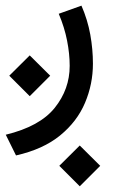

<svg xmlns="http://www.w3.org/2000/svg" viewBox="-25 -277 392 669"><path d="M7.3 -13.2 78.6 -84 149.9 -13.2 78.6 58.1ZM181.6 300.8 252.9 230 324.2 300.8 252.9 372.1ZM258.8 -257.3Q280.3 -208 289.6 -156.5Q298.8 -105 298.8 -55.2Q298.8 16.1 271.2 81.3Q243.7 146.5 184.6 194.8Q125.5 243.2 30.8 264.6L-4.9 192.4Q113.8 163.6 165.8 98.6Q217.8 33.7 217.8 -47.4Q217.8 -89.8 208.7 -135.7Q199.7 -181.6 179.7 -229Z"/></svg>

Font: Vazir WOL
Style: Regular-WOL
Weight: 400
Designer: Saber Rastikerdar
Foundry: Saber Rastikerdar
Version: Version 27.2.2